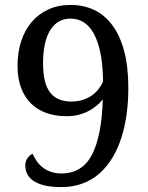

<svg xmlns="http://www.w3.org/2000/svg" viewBox="-20 -744 599 775"><path d="M228 -43.9Q311 -43.9 350.6 -118.2Q390.1 -192.4 395 -342.8Q384.3 -329.6 369.9 -317.4Q355.5 -305.2 337.2 -295.7Q318.8 -286.1 296.6 -280.5Q274.4 -274.9 248 -274.9Q204.6 -274.9 168.2 -287.6Q131.8 -300.3 105.7 -325.7Q79.6 -351.1 65.2 -389.2Q50.8 -427.2 50.8 -478Q50.8 -532.2 65.4 -577.4Q80.1 -622.6 107.7 -655Q135.3 -687.5 175 -705.8Q214.8 -724.1 265.1 -724.1Q315.9 -724.1 358.4 -704.6Q400.9 -685.1 432.1 -644Q463.4 -603 480.7 -539.6Q498 -476.1 498 -388.2Q498 -335.9 491.5 -285.9Q484.9 -235.8 470.9 -191.4Q457 -147 435.3 -109.9Q413.6 -72.8 383.5 -45.7Q353.5 -18.6 314.5 -3.7Q275.4 11.2 227.1 11.2Q184.6 11.2 156.5 3.7Q128.4 -3.9 112.1 -16.1Q95.7 -28.3 88.9 -43.9Q82 -59.6 82 -75.2Q82 -93.8 91.3 -106.4Q100.6 -119.1 111.8 -123Q118.7 -107.4 128.7 -93Q138.7 -78.6 153.1 -67.6Q167.5 -56.6 186 -50.3Q204.6 -43.9 228 -43.9ZM270 -334Q294.4 -334.5 314.7 -341.1Q335 -347.7 350.6 -358.6Q366.2 -369.6 377.7 -384.3Q389.2 -398.9 396 -415V-417Q395 -482.9 385.3 -530.5Q375.5 -578.1 358.4 -608.9Q341.3 -639.6 317.6 -654.3Q293.9 -668.9 265.1 -668.9Q211.9 -668.9 182.9 -622.6Q153.8 -576.2 153.8 -487.8Q153.8 -446.8 161.1 -417.5Q168.5 -388.2 183.1 -369.6Q197.8 -351.1 219.5 -342.5Q241.2 -334 270 -334Z"/></svg>

Font: Droid Serif
Style: Regular
Weight: 400
Version: Version 1.00 build 112